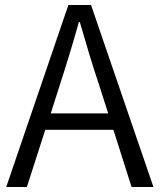

<svg xmlns="http://www.w3.org/2000/svg" viewBox="-20 -752 642 772"><path d="M5 0H88L162 -230H436L509 0H597L346 -732H255ZM184 -296 222 -415C249 -498 273 -577 297 -663H301C326 -577 349 -498 377 -415L415 -296Z"/></svg>

Font: Noto Sans CJK HK DemiLight
Style: Regular
Weight: 350
Designer: Ryoko NISHIZUKA 西塚涼子 (kana, bopomofo & ideographs); Paul D. Hunt (Latin, Greek & Cyrillic); Sandoll Communications 산돌커뮤니
Foundry: Adobe
Version: Version 2.004;hotconv 1.0.118;makeotfexe 2.5.65603